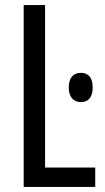

<svg xmlns="http://www.w3.org/2000/svg" viewBox="-20 -734 411 754"><path d="M73 0H354V-76H157V-714H73ZM298 -448C267 -448 250 -428 250 -390C250 -354 268 -333 298 -333C328 -333 344 -354 344 -390C344 -427 329 -448 298 -448Z"/></svg>

Font: Noto Sans UI Condensed
Style: Regular
Weight: 400
Width: 3
Designer: Monotype Design Team
Foundry: Monotype Imaging Inc.
Version: Version 1.901